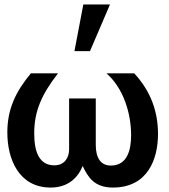

<svg xmlns="http://www.w3.org/2000/svg" viewBox="-20 -831 759 864"><path d="M119 -501C49 -417 13 -338 13 -235C13 -116 64 13 208 13C287 13 331 -32 352 -84C376 -34 404 13 488 13C645 13 691 -115 691 -228C691 -325 661 -418 584 -501H459C536 -434 570 -320 570 -223C570 -160 555 -86 479 -86C432 -86 411 -122 411 -179V-388H291V-159C291 -120 269 -87 225 -87C159 -87 134 -143 134 -230C134 -330 166 -404 241 -501ZM475 -811H355L315 -601H385Z"/></svg>

Font: Perun SemiBold
Style: Regular
Weight: 600
Foundry: Copyright (c) Stefan Peev, Context Ltd, 2016
Version: Version 1.089